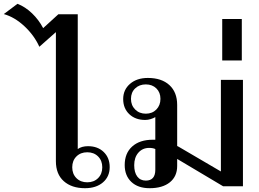

<svg xmlns="http://www.w3.org/2000/svg" viewBox="-168 -980 1364 1010"><path d="M126 -132V-811L39 -734Q12 -794 -39.5 -842Q-91 -890 -148 -906L-76 -960Q-35 -944 0.5 -910Q36 -876 59 -832L139 -905H241V-196Q262 -211 295 -211Q346 -211 377.5 -180.5Q409 -150 409 -101Q409 -51 373.5 -20.5Q338 10 279 10Q209 10 167.5 -27Q126 -64 126 -132ZM370 -100Q370 -135 348 -157Q326 -179 291 -179Q256 -179 234 -157Q212 -135 212 -100Q212 -65 234 -43Q256 -21 291 -21Q326 -21 348 -43Q370 -65 370 -100Z M1110 -560V0H1006L764 -144V-107Q764 -52 725.5 -21Q687 10 619 10Q558 10 523 -23Q488 -56 488 -112Q488 -174 527.5 -209.5Q567 -245 636 -245H649V-364Q639 -358 624.5 -353.5Q610 -349 596 -349Q544 -349 512 -379.5Q480 -410 480 -459Q480 -508 516 -539Q552 -570 610 -570Q682 -570 723 -532.5Q764 -495 764 -428V-212L772 -208L994 -78V-560ZM676 -460Q676 -494 654.5 -515Q633 -536 599 -536Q565 -536 543 -515Q521 -494 521 -460Q521 -426 543 -404Q565 -382 599 -382Q633 -382 654.5 -404Q676 -426 676 -460ZM649 -196Q636 -202 617 -202Q582 -202 560 -177Q538 -152 538 -111Q538 -73 554 -51.5Q570 -30 599 -30Q649 -30 649 -87Z M1001 -880H1104V-662H1001Z"/></svg>

Font: Fahkwang Medium
Style: Regular
Weight: 500
Version: Version 1.000; ttfautohint (v1.6)